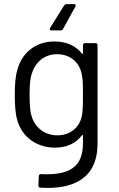

<svg xmlns="http://www.w3.org/2000/svg" viewBox="-20 -716 578 935"><path d="M340 -696H304C299 -696 295 -693 292 -689L224 -580C220 -573 222 -568 230 -568H275C280 -568 285 -570 287 -575L347 -684C351 -691 348 -696 340 -696ZM384 -496V-457C384 -454 382 -452 379 -455C350 -492 306 -514 244 -514C154 -514 88 -459 66 -381C55 -347 52 -305 52 -253C52 -204 55 -162 64 -131C89 -43 165 3 248 3C311 3 352 -22 379 -57C382 -60 384 -59 384 -56V-19C384 94 323 139 180 132C174 131 169 135 169 141L167 187C167 194 170 197 177 198C337 208 455 153 455 -17V-496C455 -502 451 -506 445 -506H394C388 -506 384 -502 384 -496ZM379 -153C369 -101 328 -57 259 -57C193 -57 147 -100 133 -154C128 -168 124 -200 124 -255C124 -309 128 -336 134 -355C150 -409 192 -452 258 -452C325 -452 368 -409 378 -355C382 -335 384 -323 384 -254C384 -185 382 -172 379 -153Z"/></svg>

Font: Elastic
Style: elastic
Weight: 400
Designer: Jeremy Tribby
Foundry: Tribby Type
Version: Version 1.422;hotconv 1.0.109;makeotfexe 2.5.65596